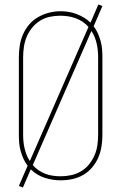

<svg xmlns="http://www.w3.org/2000/svg" viewBox="-20 -795 540 855"><path d="M82 40 64 33 103 -57Q92 -71 84.5 -88Q77 -105 72 -122.5Q67 -140 65.5 -158.5Q64 -177 64 -195V-540Q64 -566 68 -592Q72 -618 82.5 -642Q93 -666 110 -686Q127 -706 150 -719Q173 -732 198.5 -738.5Q224 -745 250 -745Q268 -745 286 -742Q304 -739 321 -732.5Q338 -726 354 -716.5Q370 -707 383 -694L418 -775L436 -768L397 -678Q408 -664 415.5 -647Q423 -630 428 -612.5Q433 -595 434.5 -576.5Q436 -558 436 -540V-195Q436 -169 432 -143Q428 -117 417.5 -93Q407 -69 390 -49Q373 -29 350.5 -16Q328 -3 302 2.5Q276 8 250 8Q214 8 178.5 -3.5Q143 -15 117 -41ZM113 -78 374 -675Q363 -688 348 -698Q333 -708 316.5 -714Q300 -720 282.5 -722.5Q265 -725 248 -725Q224 -725 201 -720Q178 -715 158 -702.5Q138 -690 123 -671.5Q108 -653 99 -631.5Q90 -610 86.5 -586.5Q83 -563 83 -540V-195Q83 -180 84.5 -164.5Q86 -149 89.5 -134Q93 -119 98.5 -105Q104 -91 113 -78ZM250 -10Q274 -10 297 -15Q320 -20 340.5 -32Q361 -44 376 -62.5Q391 -81 400.5 -102.5Q410 -124 413.5 -147.5Q417 -171 417 -195V-540Q417 -555 415.5 -570.5Q414 -586 410.5 -601Q407 -616 401.5 -630Q396 -644 387 -657L126 -60Q137 -47 151.5 -37Q166 -27 182 -21Q198 -15 215.5 -12.5Q233 -10 250 -10Z"/></svg>

Font: Zed Mono Thin
Style: Regular
Weight: 100
Monospace: yes
Designer: Belleve Invis
Foundry: Belleve Invis
Version: Version 1.0.0; ttfautohint (v1.8.4)